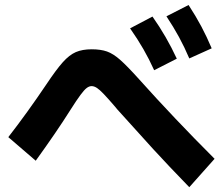

<svg xmlns="http://www.w3.org/2000/svg" viewBox="-20 -782 904 779"><path d="M456.1 -337.9 447.3 -348.6Q417.5 -383.3 400.6 -400.9Q383.8 -418.5 372.8 -425.5Q361.8 -432.6 351.6 -432.6Q341.8 -432.6 331.8 -425Q321.8 -417.5 306.4 -396.7Q291 -376 265.6 -335.9Q210 -247.6 125 -129.9L13.7 -225.6Q90.3 -324.2 168 -439.5Q208 -499.5 234.6 -529.3Q261.2 -559.1 287.6 -570.6Q314 -582 351.6 -582Q389.2 -582 414.3 -573Q439.5 -564 467.5 -539.3Q495.6 -514.6 543.9 -460.9Q684.6 -303.7 850.6 -137.7L748 -22.5Q663.1 -109.9 601.8 -176.8Q540.5 -243.7 456.1 -337.9ZM507.8 -667 598.6 -714.8Q655.8 -633.8 697.3 -543.9L605.5 -497.1Q585.4 -541.5 562 -582.3Q538.6 -623 507.8 -667ZM655.3 -715.8 745.1 -761.7Q774.4 -716.8 796.9 -674.6Q819.3 -632.3 838.9 -585.9L748 -544.9Q728.5 -590.8 706.3 -631.6Q684.1 -672.4 655.3 -715.8Z"/></svg>

Font: Pretendard GOV ExtraBold
Style: Regular
Weight: 800
Designer: Base glyphs from Inter by Rasmus Andersson; Hangeul glyphs from Noto Sans CJK(Source Han Sans) by Jang Soo-young and Kan
Foundry: Kil Hyung-jin
Version: Version 1.309